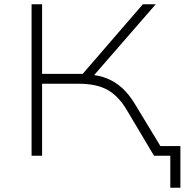

<svg xmlns="http://www.w3.org/2000/svg" viewBox="-20 -725 860 894"><path d="M773 149V0H722V-45H820V149ZM127 0V-705H176V-381H378L352 -366L645 -705H705L405 -360L392 -378Q441 -375 479 -359.5Q517 -344 549 -315Q581 -286 608 -241L754 0H697L572 -210Q533 -277 481.5 -306Q430 -335 349 -335H176V0Z"/></svg>

Font: Nunito Sans 10pt Expanded ExtraLight
Style: Regular
Weight: 250
Width: 7
Designer: Vernon Adams
Foundry: Vernon Adams
Version: Version 3.101;gftools[0.9.27]